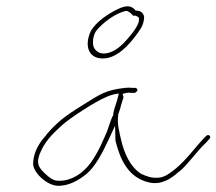

<svg xmlns="http://www.w3.org/2000/svg" viewBox="-20 -710 692 614"><path d="M86 -189C85 -176 93 -159 112 -141C130 -125 148 -117 163 -116C199 -114 233 -134 258 -155C286 -179 309 -224 329 -267L348 -308L349 -267C349 -264 349 -261 350 -257C365 -197 392 -142 455 -127C495 -117 527 -138 552 -161H553C581 -184 609 -226 640 -255L650 -266C657 -274 647 -283 639 -275L629 -265C605 -239 574 -197 542 -171C528 -160 510 -144 489 -142C466 -139 447 -147 434 -153H433C396 -176 377 -220 367 -264C362 -287 354 -312 358 -342V-344C361 -354 365 -363 366 -369V-370C369 -380 372 -389 374 -396L375 -399L372 -410L385 -413C390 -414 393 -414 400 -413H411C413 -414 419 -418 419 -420C420 -425 419 -427 413 -429H403C397 -430 389 -430 380 -429C318 -422 302 -410 243 -373C188 -339 162 -319 128 -279V-278C107 -256 87 -224 86 -189ZM112 -229C128 -264 155 -288 180 -311C203 -332 286 -386 316 -398C326 -403 338 -407 347 -409L360 -411L357 -399C354 -384 345 -364 343 -350L342 -347L343 -344C331 -322 328 -300 315 -273C300 -238 277 -190 248 -165C229 -147 198 -130 166 -132C151 -132 139 -141 125 -154C102 -175 93 -190 112 -229ZM270 -610C249 -563 263 -523 309 -523C354 -523 394 -567 420 -604C433 -622 439 -632 441 -654C441 -664 432 -676 418 -676H414C401 -693 384 -694 357 -681C324 -665 287 -640 270 -610ZM278 -585C281 -605 288 -613 300 -625C320 -645 352 -668 382 -675H384C392 -675 401 -665 406 -660C406 -660 407 -659 410 -660H413C418 -658 423 -656 425 -652L424 -650C425 -645 424 -640 422 -635C413 -614 393 -591 379 -576C364 -560 340 -539 312 -539C302 -539 296 -541 289 -547C278 -556 276 -568 278 -585Z"/></svg>

Font: Stray Cat
Style: ExLtObl
Weight: 200
Version: Version 1.0